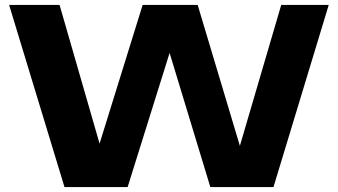

<svg xmlns="http://www.w3.org/2000/svg" viewBox="-20 -760 1373 780"><path d="M242 0 17 -740H222L384.5 -176.5L559.5 -740H783L954.5 -167.5L1122.5 -740H1315.5L1091 0H834.5L669 -545L498.5 0Z"/></svg>

Font: Encode Sans Expanded ExtraBold
Style: Regular
Weight: 800
Width: 7
Designer: Multiple Designers
Foundry: Impallari Type
Version: Version 3.000; ttfautohint (v1.8.3) -l 8 -r 50 -G 200 -x 14 